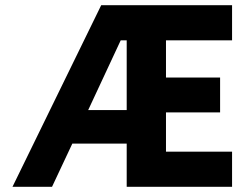

<svg xmlns="http://www.w3.org/2000/svg" viewBox="-20 -718 940 738"><path d="M258 -166 180 0H28L369 -698H872V-563H618V-420H826V-286H618V-135H872V0H467V-166ZM319 -295H467V-563H444Z"/></svg>

Font: iA Writer Duo S
Style: Bold
Weight: 700
Designer: Mike Abbink, Paul van der Laan, Pieter van Rosmalen, Oliver Reichenstein
Foundry: Bold Monday and Information Architects Inc.
Version: Version 2.000